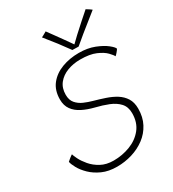

<svg xmlns="http://www.w3.org/2000/svg" viewBox="-209 -991 996 1107"><g transform="rotate(-30 289.0 -437.0)"><path d="M240 4.5Q184 4.5 142.5 -14.2Q101 -33 73 -60.2Q45 -87.5 30 -114.8Q15 -142 12 -159Q15.5 -162 20 -166Q24.5 -170 29.8 -174.2Q35 -178.5 39.8 -182Q44.5 -185.5 49 -188Q51.5 -177.5 63.5 -153.2Q75.5 -129 98.5 -101.8Q121.5 -74.5 156.8 -55.2Q192 -36 240.5 -36Q298 -36 350.2 -56Q402.5 -76 435.5 -117Q468.5 -158 468.5 -220Q468.5 -262 445 -287.8Q421.5 -313.5 383 -329Q344.5 -344.5 298.5 -355.5Q254.5 -366.5 220.5 -383.8Q186.5 -401 166.8 -428.2Q147 -455.5 147 -495.5Q147 -556.5 178.5 -596Q210 -635.5 261.8 -655Q313.5 -674.5 375 -674.5Q433 -674.5 478 -656.8Q523 -639 549.5 -617.8Q576 -596.5 578.5 -585.5Q575 -579 565 -567.2Q555 -555.5 549.5 -551.5Q545 -562 525 -582.8Q505 -603.5 465.8 -620.5Q426.5 -637.5 363 -637.5Q316.5 -637.5 277 -622.5Q237.5 -607.5 213.5 -577.5Q189.5 -547.5 189.5 -503Q189.5 -467 207.8 -446Q226 -425 253.2 -413.2Q280.5 -401.5 307.5 -394Q345.5 -383.5 382 -371.2Q418.5 -359 447.8 -340.8Q477 -322.5 494.5 -294.8Q512 -267 512 -225.5Q512 -169 489.2 -126Q466.5 -83 427.8 -54Q389 -25 340.2 -10.2Q291.5 4.5 240 4.5ZM535.5 -873Q539.5 -870.5 544.2 -867.5Q549 -864.5 553.8 -861.5Q558.5 -858.5 562.5 -855.5Q566.5 -852.5 569.5 -850Q496 -792 454 -757.5Q412 -723 393 -706.5Q386.5 -706.5 379 -706.8Q371.5 -707 364.5 -707.2Q357.5 -707.5 352 -707.5Q327.5 -742 297.8 -780.8Q268 -819.5 236.5 -858Q242 -860.5 248.2 -864Q254.5 -867.5 260.8 -871Q267 -874.5 272 -877.5Q285.5 -859 303.2 -834.8Q321 -810.5 337.8 -786.8Q354.5 -763 366.5 -746.2Q378.5 -729.5 380.5 -726H374.5Q390.5 -742.5 419.8 -769.5Q449 -796.5 480.8 -824.8Q512.5 -853 535.5 -873Z"/></g></svg>

Font: Grandstander Thin Thin
Style: Italic
Weight: 250
Italic angle: -15°
Version: Version 1.200